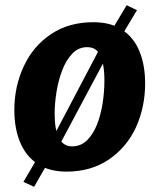

<svg xmlns="http://www.w3.org/2000/svg" viewBox="-20 -649 611 735"><path d="M173.5 -43.6 110.5 66.2 69.6 47.2 142.6 -76.6 170.8 -100 379 -496 398 -517 464.8 -629 504.4 -610 437.6 -499 410 -473 192.8 -66ZM234.7 8Q167.2 8 122.9 -22Q78.6 -52 56.7 -105.1Q34.9 -158.2 34.9 -227.8Q34.9 -318.1 71 -395.3Q106.5 -472.1 174.9 -518.1Q243.3 -564 337.3 -564Q404.5 -564 448.4 -534.6Q492.4 -505.2 514 -452.4Q535.6 -399.6 535.6 -329.4Q535.6 -239.6 500.6 -161.8Q464.9 -84.7 396.7 -38.4Q328.5 8 234.7 8ZM255.7 -88.7Q289.5 -88.7 313.1 -111.9Q336.7 -135.1 351.5 -172.7Q366.2 -210.3 373 -254.5Q379.7 -298.7 379.7 -340.5Q379.7 -377 374 -406Q368.4 -434.9 354 -451.7Q339.6 -468.5 314 -468.5Q280.7 -468.5 256.9 -443.8Q233.2 -419.1 218.3 -380.3Q203.4 -341.5 196.3 -297.1Q189.2 -252.7 189.2 -213.4Q189.2 -151.6 205.9 -120.2Q222.6 -88.7 255.7 -88.7Z"/></svg>

Font: Merriweather Sans Variable Regular
Style: Italic
Weight: 300
Italic angle: -8°
Designer: Eben Sorkin
Foundry: Eben Sorkin
Version: Version 2.001